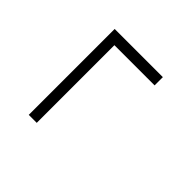

<svg xmlns="http://www.w3.org/2000/svg" viewBox="-25 -486 493 493"><g transform="rotate(-45 221.0 -239.5)"><path d="M347 -298H65V-327H377V-152H347Z"/></g></svg>

Font: Athiti ExtraLight
Style: Regular
Weight: 250
Version: Version 1.032